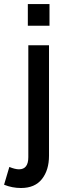

<svg xmlns="http://www.w3.org/2000/svg" viewBox="-61 -710 338 943"><path d="M75.7 -583.5V-689.9H182.1V-583.5ZM42 213.4Q-1 213.4 -41 197.3L-15.1 109.9Q13.2 121.6 32.2 121.6Q78.1 121.6 78.1 62V-487.8H179.7V54.7Q179.7 125.5 145 169.4Q110.4 213.4 42 213.4Z"/></svg>

Font: HK Grotesk SemiBold Legacy
Style: Regular
Weight: 600
Designer: Alfredo Marco Pradil
Foundry: Hanken Design Co.
Version: Version 2.022;PS 002.022;hotconv 1.0.88;makeotf.lib2.5.64775